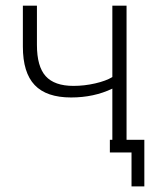

<svg xmlns="http://www.w3.org/2000/svg" viewBox="-20 -540 560 680"><path d="M428.2 -44.9H491.2V120.1H445.8V0H369.1V-44.9H377.9V-226.1Q312.5 -194.8 231.9 -194.8Q144.5 -194.8 102.8 -238.8Q61 -282.7 61 -375V-520H110.8V-380.9Q110.8 -304.7 141.8 -270.3Q172.9 -235.8 240.2 -235.8Q278.8 -235.8 317.1 -244.6Q355.5 -253.4 377.9 -267.1V-520H428.2Z"/></svg>

Font: Rawline Light
Style: Regular
Weight: 300
Designer: Matt McInerney, Pablo Impallari, Rodrigo Fuenzalida
Foundry: Matt McInerney, Pablo Impallari, Rodrigo Fuenzalida
Version: Version 4.020;PS 004.020;hotconv 1.0.88;makeotf.lib2.5.64775